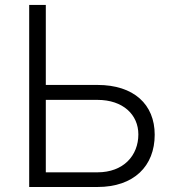

<svg xmlns="http://www.w3.org/2000/svg" viewBox="-20 -747 693 767"><path d="M163 -407.7V-727.3H96.6V0H369.3C515.3 0 598 -83.8 598 -208.8C598 -329.9 514.6 -407.7 369.3 -407.7ZM163 -348H369.3C471.9 -348 532.7 -288.4 532.7 -210.2C532.7 -125.7 473.4 -58.6 369.3 -58.6H163Z"/></svg>

Font: Karasuma Gothic
Style: Light
Weight: 300
Designer: Rasmus Andersson / Ryoko Nishizuka
Foundry: rsms
Version: Version 1.00